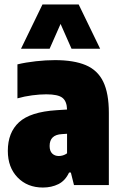

<svg xmlns="http://www.w3.org/2000/svg" viewBox="-20 -828 544 859"><path d="M172 11Q102.5 11 58.8 -34Q15 -79 15 -153Q15 -235 65.2 -281.2Q115.5 -327.5 233 -335L280 -338Q279 -375 259.2 -390.5Q239.5 -406 187 -406Q158 -406 123.8 -401.5Q89.5 -397 58 -388V-540Q95.5 -549 140.5 -554Q185.5 -559 226 -559Q310.5 -559 363.8 -536.5Q417 -514 442 -462.2Q467 -410.5 467 -323V0H311L297 -56H289Q272 -19.5 241.2 -4.2Q210.5 11 172 11ZM202 -175Q202 -152.5 213.5 -141.2Q225 -130 243 -130Q252 -130 261.5 -132.8Q271 -135.5 280 -142V-229.5L257 -228Q202 -225 202 -175ZM74 -610 170 -808H332L428 -610H300L251 -721L202 -610Z"/></svg>

Font: Encode Sans Condensed Condensed Black
Style: Regular
Weight: 900
Width: 3
Designer: Multiple Designers
Foundry: Impallari Type
Version: Version 3.000; ttfautohint (v1.8.3) -l 8 -r 50 -G 200 -x 14 